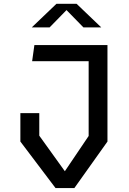

<svg xmlns="http://www.w3.org/2000/svg" viewBox="-20 -960 660 980"><path d="M142 -820H233L319.5 -908.5L406 -820H497L371 -940.5H268ZM263.5 0H359.5L528.5 -237.5V-730H155.5L144 -647.5H432.5V-266L311 -86L180.5 -267.5V-382.5H84V-237.5Z"/></svg>

Font: FontWithASyntaxHighlighterNightOwl
Style: Regular
Weight: 400
Designer: Riley Cran & the Lettermatic Team
Foundry: Lettermatic
Version: Version 1.000 (FontWithASyntaxHighlighterNightOwl)